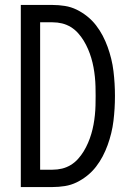

<svg xmlns="http://www.w3.org/2000/svg" viewBox="-20 -755 540 775"><path d="M64 0V-735H192Q217 -735 242 -731Q267 -727 289.5 -716Q312 -705 332 -689Q352 -673 367.5 -653Q383 -633 394.5 -611Q406 -589 414.5 -565.5Q423 -542 429 -517.5Q435 -493 438 -468Q441 -443 442.5 -418Q444 -393 444 -368Q444 -342 442.5 -317Q441 -292 438 -267Q435 -242 429 -217.5Q423 -193 414.5 -169.5Q406 -146 394.5 -124Q383 -102 367.5 -82Q352 -62 332 -46Q312 -30 289.5 -19Q267 -8 242 -4Q217 0 192 0ZM192 -70Q212 -70 230.5 -74.5Q249 -79 265.5 -89Q282 -99 295 -113.5Q308 -128 318 -144.5Q328 -161 335.5 -178.5Q343 -196 348.5 -214.5Q354 -233 357.5 -252Q361 -271 363 -290.5Q365 -310 365.5 -329Q366 -348 366 -368Q366 -387 365.5 -406Q365 -425 363 -444.5Q361 -464 357.5 -483Q354 -502 348.5 -520.5Q343 -539 335.5 -556.5Q328 -574 318 -590.5Q308 -607 295 -621.5Q282 -636 265.5 -646Q249 -656 230.5 -660.5Q212 -665 192 -665H142V-70Z"/></svg>

Font: iosevka_custom_sans_ss08
Style: Regular
Weight: 400
Designer: Belleve Invis
Foundry: Belleve Invis
Version: Version 10.3.0; ttfautohint (v1.8.3)